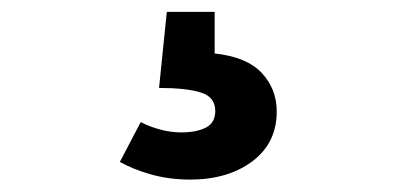

<svg xmlns="http://www.w3.org/2000/svg" viewBox="-20 -36 655 317"><path d="M335.4 147.2Q335.4 124.1 311.5 116.7Q287.7 109.2 242.6 109.2L255.4 -16.4H334.4V52.3Q387.2 57.9 412.1 84.4Q436.9 110.8 436.9 148.2Q436.9 200 396.7 230.3Q356.4 260.5 293.8 260.5Q259 260.5 228.7 251.8Q198.5 243.1 177.9 231.3L212.3 165.6Q227.2 173.3 244.6 177.9Q262.1 182.6 279 182.6Q304.6 182.6 320 174.6Q335.4 166.7 335.4 147.2Z"/></svg>

Font: Fira Code SemiBold
Style: Regular
Weight: 600
Designer: Carrois Corporate, Edenspiekermann AG, Nikita Prokopov
Foundry: Carrois Corporate, Edenspiekermann AG, Nikita Prokopov
Version: Version 6.002